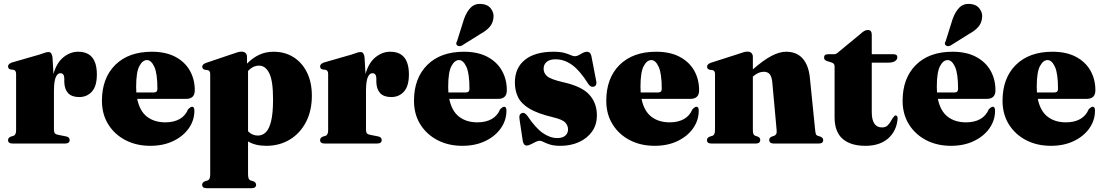

<svg xmlns="http://www.w3.org/2000/svg" viewBox="-20 -749 5756 1002"><path d="M254 -449.5 259 -363Q275.5 -421.5 311 -450.2Q346.5 -479 388 -479Q485.5 -479 485.5 -360Q485.5 -300 459.8 -271.2Q434 -242.5 393.5 -242.5Q354.5 -242.5 335.5 -263Q316.5 -283.5 315.5 -321V-341.5Q314.5 -367 294.5 -367Q280 -367 270.8 -345.5Q261.5 -324 261.5 -273.5V-73.5Q261.5 -60.5 265.8 -54.2Q270 -48 282.5 -45.5L325.5 -37Q343.5 -33 343.5 -18Q343.5 0 320 0H45Q22 0 22 -18Q22 -30 36.5 -36L51 -40.5Q64 -45 64 -69.5V-362.5Q64 -382 51 -384.5L35 -386.5Q22 -390 22 -402.5Q22 -415 41 -422.5L187 -464.5Q208.5 -472.5 218 -475Q227.5 -477.5 233.5 -477.5Q250.5 -477.5 254 -449.5Z M996.5 -278Q996.5 -233 951 -233H696Q709 -169.5 747.2 -140Q785.5 -110.5 843 -110.5Q886.5 -110.5 917 -127.5Q947.5 -144.5 961.5 -178.5Q975 -192 982.5 -192Q994.5 -192 994.5 -171.5Q994.5 -121 965 -79.2Q935.5 -37.5 883.8 -12.8Q832 12 764.5 12Q692 12 635 -17.5Q578 -47 545 -100Q512 -153 512 -223Q512 -341 581.2 -410Q650.5 -479 772.5 -479Q844.5 -479 894.5 -452.8Q944.5 -426.5 970.5 -381Q996.5 -335.5 996.5 -278ZM690.5 -296.5Q690.5 -281 691.5 -266.5H783Q801.5 -266.5 801.5 -285.5Q801.5 -366 785.2 -400.8Q769 -435.5 747 -435.5Q724 -435.5 707.2 -404Q690.5 -372.5 690.5 -296.5Z M1269 -452.5V-417Q1298.5 -447 1332.5 -463Q1366.5 -479 1408 -479Q1466.5 -479 1511.5 -450.8Q1556.5 -422.5 1582 -371Q1607.5 -319.5 1607.5 -249.5Q1607.5 -171 1576.8 -112Q1546 -53 1492.2 -20.5Q1438.5 12 1369.5 12Q1312.5 12 1274.5 -11V162Q1274.5 188 1287.5 192.5L1302 197Q1316.5 203 1316.5 215Q1316.5 233 1293.5 233H1058Q1035 233 1035 215Q1035 203 1049.5 197L1064 192.5Q1077 188 1077 162V-362.5Q1077 -380.5 1064 -383L1049 -385Q1035.5 -388.5 1035.5 -401.5Q1035.5 -413 1054.5 -420.5L1196.5 -468.5Q1225 -479.5 1240 -479.5Q1254.5 -479.5 1261.8 -472Q1269 -464.5 1269 -452.5ZM1332.5 -406.5Q1300 -406.5 1274.5 -378.5V-64Q1296 -41.5 1325.5 -41.5Q1349.5 -41.5 1367.2 -58.8Q1385 -76 1395 -117.2Q1405 -158.5 1405 -231Q1405 -328 1385 -367.2Q1365 -406.5 1332.5 -406.5Z M1882.5 -449.5 1887.5 -363Q1904 -421.5 1939.5 -450.2Q1975 -479 2016.5 -479Q2114 -479 2114 -360Q2114 -300 2088.2 -271.2Q2062.5 -242.5 2022 -242.5Q1983 -242.5 1964 -263Q1945 -283.5 1944 -321V-341.5Q1943 -367 1923 -367Q1908.5 -367 1899.2 -345.5Q1890 -324 1890 -273.5V-73.5Q1890 -60.5 1894.2 -54.2Q1898.5 -48 1911 -45.5L1954 -37Q1972 -33 1972 -18Q1972 0 1948.5 0H1673.5Q1650.5 0 1650.5 -18Q1650.5 -30 1665 -36L1679.5 -40.5Q1692.5 -45 1692.5 -69.5V-362.5Q1692.5 -382 1679.5 -384.5L1663.5 -386.5Q1650.5 -390 1650.5 -402.5Q1650.5 -415 1669.5 -422.5L1815.5 -464.5Q1837 -472.5 1846.5 -475Q1856 -477.5 1862 -477.5Q1879 -477.5 1882.5 -449.5Z M2625 -278Q2625 -233 2579.5 -233H2324.5Q2337.5 -169.5 2375.8 -140Q2414 -110.5 2471.5 -110.5Q2515 -110.5 2545.5 -127.5Q2576 -144.5 2590 -178.5Q2603.5 -192 2611 -192Q2623 -192 2623 -171.5Q2623 -121 2593.5 -79.2Q2564 -37.5 2512.2 -12.8Q2460.5 12 2393 12Q2320.5 12 2263.5 -17.5Q2206.5 -47 2173.5 -100Q2140.5 -153 2140.5 -223Q2140.5 -341 2209.8 -410Q2279 -479 2401 -479Q2473 -479 2523 -452.8Q2573 -426.5 2599 -381Q2625 -335.5 2625 -278ZM2319 -296.5Q2319 -281 2320 -266.5H2411.5Q2430 -266.5 2430 -285.5Q2430 -366 2413.8 -400.8Q2397.5 -435.5 2375.5 -435.5Q2352.5 -435.5 2335.8 -404Q2319 -372.5 2319 -296.5ZM2401.5 -649.5Q2415.5 -688.5 2437 -709.8Q2458.5 -731 2492 -728.5Q2525.5 -726 2541.8 -704.2Q2558 -682.5 2555.5 -659.5Q2553.5 -629.5 2535.8 -609Q2518 -588.5 2487.5 -572L2390 -511Q2373.5 -504.5 2365 -513Q2360 -518 2361 -523.5Q2362 -529 2365.5 -535Z M2888 -28.5Q2916 -28.5 2930.2 -41.2Q2944.5 -54 2944.5 -73.5Q2944.5 -93.5 2930.2 -109.2Q2916 -125 2866.5 -137Q2786 -156 2743 -182Q2700 -208 2683.5 -242Q2667 -276 2667 -318.5Q2667 -394.5 2719.5 -436.8Q2772 -479 2868.5 -479Q2903.5 -479 2925 -473Q2946.5 -467 2959 -461.2Q2971.5 -455.5 2979 -455.5Q2993 -455.5 3011.2 -467.2Q3029.5 -479 3044.5 -479Q3051 -479 3056.8 -474.5Q3062.5 -470 3066 -458L3089.5 -336.5Q3098.5 -304 3081 -297.5Q3064 -291 3051 -310Q3006 -381 2965.5 -410.2Q2925 -439.5 2879.5 -439.5Q2848.5 -439.5 2832.8 -426Q2817 -412.5 2817 -390Q2817 -366.5 2836.2 -350.5Q2855.5 -334.5 2919 -320Q3017.5 -298 3056.2 -254.2Q3095 -210.5 3095 -147Q3095 -98 3069.8 -62.5Q3044.5 -27 3001.5 -7.5Q2958.5 12 2905 12Q2872 12 2851 5.5Q2830 -1 2817.2 -7.8Q2804.5 -14.5 2796.5 -14.5Q2787.5 -14.5 2775 -8.2Q2762.5 -2 2750.2 4.2Q2738 10.5 2729 10.5Q2712 10.5 2708 -14.5L2692 -121.5Q2689 -138 2691.5 -146.2Q2694 -154.5 2702.5 -158.5Q2717.5 -165 2733 -143.5Q2774.5 -81.5 2812.5 -55Q2850.5 -28.5 2888 -28.5Z M3628.5 -278Q3628.5 -233 3583 -233H3328Q3341 -169.5 3379.2 -140Q3417.5 -110.5 3475 -110.5Q3518.5 -110.5 3549 -127.5Q3579.5 -144.5 3593.5 -178.5Q3607 -192 3614.5 -192Q3626.5 -192 3626.5 -171.5Q3626.5 -121 3597 -79.2Q3567.5 -37.5 3515.8 -12.8Q3464 12 3396.5 12Q3324 12 3267 -17.5Q3210 -47 3177 -100Q3144 -153 3144 -223Q3144 -341 3213.2 -410Q3282.5 -479 3404.5 -479Q3476.5 -479 3526.5 -452.8Q3576.5 -426.5 3602.5 -381Q3628.5 -335.5 3628.5 -278ZM3322.5 -296.5Q3322.5 -281 3323.5 -266.5H3415Q3433.5 -266.5 3433.5 -285.5Q3433.5 -366 3417.2 -400.8Q3401 -435.5 3379 -435.5Q3356 -435.5 3339.2 -404Q3322.5 -372.5 3322.5 -296.5Z M3909 -452.5V-387Q3964 -435 4005.8 -457Q4047.5 -479 4082.5 -479Q4138 -479 4169 -443.5Q4200 -408 4206.5 -343.5L4234 -71Q4235.5 -56.5 4237.8 -49.8Q4240 -43 4247 -40.5L4261.5 -36Q4276 -30 4276 -18Q4276 0 4253.5 0H4017.5Q3994.5 0 3994.5 -19Q3994.5 -30 4006 -35.5L4020.5 -40.5Q4027.5 -43.5 4031 -50Q4034.5 -56.5 4033 -71L4010.5 -318.5Q4008 -347 3997.8 -360.8Q3987.5 -374.5 3965.5 -374.5Q3938 -374.5 3910.5 -350.5L3909 -349V-71Q3909 -56.5 3911.8 -50Q3914.5 -43.5 3921.5 -40.5L3936 -35.5Q3947.5 -30 3947.5 -19Q3947.5 0 3924.5 0H3692Q3669.5 0 3669.5 -18Q3669.5 -30 3684 -36L3698.5 -40.5Q3711.5 -45 3711.5 -71V-362.5Q3711.5 -380.5 3698.5 -383L3683.5 -385Q3670 -388.5 3670 -401.5Q3670 -413.5 3688.5 -421L3836.5 -468.5Q3853 -474.5 3862.2 -477Q3871.5 -479.5 3881 -479.5Q3894.5 -479.5 3901.8 -472Q3909 -464.5 3909 -452.5Z M4321 -422.5 4295 -430.5Q4280.5 -436 4280.5 -448.5Q4280.5 -466 4301 -466H4334.5Q4344.5 -466 4359 -480L4470.5 -572Q4491.5 -592.5 4509 -592.5Q4529.5 -592.5 4529.5 -567.5V-466H4642.5Q4663 -466 4663 -450.5Q4663 -438.5 4651.2 -430.2Q4639.5 -422 4613.5 -422H4529.5V-164.5Q4529.5 -84 4583 -84Q4602 -84 4612.8 -94.8Q4623.5 -105.5 4631.2 -120.2Q4639 -135 4650 -146Q4655.5 -148 4660 -144.2Q4664.5 -140.5 4664.5 -129.5Q4659 -65 4615 -26.5Q4571 12 4496.5 12Q4418.5 12 4377 -24.8Q4335.5 -61.5 4335.5 -137V-401Q4335.5 -411 4332 -415.2Q4328.5 -419.5 4321 -422.5Z M5175 -278Q5175 -233 5129.5 -233H4874.5Q4887.5 -169.5 4925.8 -140Q4964 -110.5 5021.5 -110.5Q5065 -110.5 5095.5 -127.5Q5126 -144.5 5140 -178.5Q5153.5 -192 5161 -192Q5173 -192 5173 -171.5Q5173 -121 5143.5 -79.2Q5114 -37.5 5062.2 -12.8Q5010.5 12 4943 12Q4870.5 12 4813.5 -17.5Q4756.5 -47 4723.5 -100Q4690.5 -153 4690.5 -223Q4690.5 -341 4759.8 -410Q4829 -479 4951 -479Q5023 -479 5073 -452.8Q5123 -426.5 5149 -381Q5175 -335.5 5175 -278ZM4869 -296.5Q4869 -281 4870 -266.5H4961.5Q4980 -266.5 4980 -285.5Q4980 -366 4963.8 -400.8Q4947.5 -435.5 4925.5 -435.5Q4902.5 -435.5 4885.8 -404Q4869 -372.5 4869 -296.5ZM4951.5 -649.5Q4965.5 -688.5 4987 -709.8Q5008.5 -731 5042 -728.5Q5075.5 -726 5091.8 -704.2Q5108 -682.5 5105.5 -659.5Q5103.5 -629.5 5085.8 -609Q5068 -588.5 5037.5 -572L4940 -511Q4923.5 -504.5 4915 -513Q4910 -518 4911 -523.5Q4912 -529 4915.5 -535Z M5696.5 -278Q5696.5 -233 5651 -233H5396Q5409 -169.5 5447.2 -140Q5485.5 -110.5 5543 -110.5Q5586.5 -110.5 5617 -127.5Q5647.5 -144.5 5661.5 -178.5Q5675 -192 5682.5 -192Q5694.5 -192 5694.5 -171.5Q5694.5 -121 5665 -79.2Q5635.5 -37.5 5583.8 -12.8Q5532 12 5464.5 12Q5392 12 5335 -17.5Q5278 -47 5245 -100Q5212 -153 5212 -223Q5212 -341 5281.2 -410Q5350.5 -479 5472.5 -479Q5544.5 -479 5594.5 -452.8Q5644.5 -426.5 5670.5 -381Q5696.5 -335.5 5696.5 -278ZM5390.5 -296.5Q5390.5 -281 5391.5 -266.5H5483Q5501.5 -266.5 5501.5 -285.5Q5501.5 -366 5485.2 -400.8Q5469 -435.5 5447 -435.5Q5424 -435.5 5407.2 -404Q5390.5 -372.5 5390.5 -296.5Z"/></svg>

Font: Fraunces 72pt S000 Black
Style: Regular
Weight: 900
Version: Version 1.000; ttfautohint (v1.8.3)